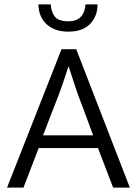

<svg xmlns="http://www.w3.org/2000/svg" viewBox="-20 -854 623 874"><path d="M211 -834Q213 -799 230 -778Q247 -757 291 -757Q328 -757 347.5 -777Q367 -797 369 -834H424Q424 -780 390 -745Q356 -710 291 -710Q255 -710 229.5 -720.5Q204 -731 187.5 -748Q171 -765 163 -787.5Q155 -810 155 -834ZM176 -238H404L354 -373Q340 -408 325 -452L293 -550H291Q283 -524 275 -501L260 -457L245 -416Q237 -395 228 -373ZM260 -630H327L571 0H495L426 -180H156L87 0H12Z"/></svg>

Font: Mukta Light
Style: Regular
Weight: 300
Designer: Girish Dalvi and Yashodeep Gholap
Foundry: Ek Type
Version: Version 2.538;PS 1.002;hotconv 16.6.51;makeotf.lib2.5.65220;